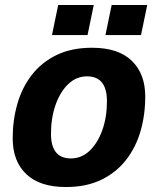

<svg xmlns="http://www.w3.org/2000/svg" viewBox="-20 -740 635 772"><path d="M245 12Q140 12 85.5 -40Q31 -92 31 -184Q31 -257 50 -323Q69 -389 108.5 -439.5Q148 -490 208 -519Q268 -548 350 -548Q456 -548 510 -495.5Q564 -443 564 -352Q564 -278 545 -212.5Q526 -147 486.5 -96.5Q447 -46 387 -17Q327 12 245 12ZM265 -103Q308 -103 340.5 -134Q373 -165 391.5 -217Q410 -269 410 -333Q410 -433 330 -433Q287 -433 254.5 -402Q222 -371 203.5 -318.5Q185 -266 185 -202Q185 -103 265 -103ZM189 -599 214 -720H357L332 -599ZM404 -599 429 -720H572L547 -599Z"/></svg>

Font: Geist
Style: Bold Italic
Weight: 700
Italic angle: -12°
Designer: Basement.studio, Andrés Briganti, Mateo Zaragoza
Foundry: Basement.studio, Vercel, Andrés Briganti, Guido Ferreyra, Mateo Zaragoza
Version: Version 1.500; ttfautohint (v1.8.4.7-5d5b)